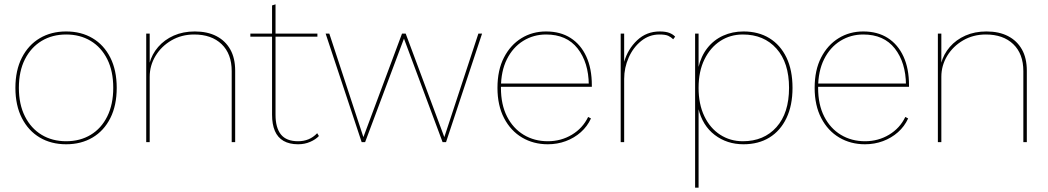

<svg xmlns="http://www.w3.org/2000/svg" viewBox="-20 -655 4832 885"><path d="M285 -510Q354 -510 406.5 -479Q459 -448 488.5 -389.5Q518 -331 518 -250Q518 -169 488.5 -110.5Q459 -52 406.5 -21Q354 10 285 10Q216 10 163.5 -21Q111 -52 81 -110.5Q51 -169 51 -250Q51 -331 81 -389.5Q111 -448 163.5 -479Q216 -510 285 -510ZM285 -496Q221 -496 172 -466.5Q123 -437 95 -382Q67 -327 67 -250Q67 -174 95 -118.5Q123 -63 172 -33.5Q221 -4 285 -4Q349 -4 398 -33.5Q447 -63 474.5 -118.5Q502 -174 502 -250Q502 -327 474.5 -382Q447 -437 398 -466.5Q349 -496 285 -496Z M654 0V-500H670V-360L669 -363Q680 -405 709 -438.5Q738 -472 781 -491Q824 -510 878 -510Q936 -510 977.5 -488.5Q1019 -467 1041.5 -427Q1064 -387 1064 -329V0H1048V-327Q1048 -407 1001.5 -451.5Q955 -496 875 -496Q817 -496 770.5 -469Q724 -442 697 -397.5Q670 -353 670 -301V0Z M1250 -635V-126Q1250 -66 1275 -35Q1300 -4 1354 -4Q1380 -4 1402 -13Q1424 -22 1442 -41L1450 -28Q1435 -12 1409.5 -1Q1384 10 1354 10Q1314 10 1287 -5.5Q1260 -21 1247 -51.5Q1234 -82 1234 -126V-630ZM1443 -500V-486H1134V-500Z M2185 -500H2202L2036 0H2020L1842 -477L1663 0H1647L1481 -500H1498L1655 -23L1833 -500H1850L2028 -23Z M2505 10Q2439 10 2386.5 -21Q2334 -52 2303.5 -110.5Q2273 -169 2273 -250Q2273 -332 2303 -390Q2333 -448 2383.5 -479Q2434 -510 2497 -510Q2563 -510 2610 -480Q2657 -450 2682.5 -394.5Q2708 -339 2708 -262Q2708 -261 2708 -259Q2708 -257 2708 -255H2281V-270H2701L2694 -264Q2693 -367 2642.5 -431.5Q2592 -496 2497 -496Q2439 -496 2391.5 -466.5Q2344 -437 2316.5 -382Q2289 -327 2289 -250Q2289 -173 2317 -118Q2345 -63 2394 -33.5Q2443 -4 2505 -4Q2566 -4 2616 -34Q2666 -64 2691 -116L2704 -109Q2687 -72 2657 -45.5Q2627 -19 2588 -4.5Q2549 10 2505 10Z M2841 0V-500H2857V-370Q2874 -429 2917 -469.5Q2960 -510 3021 -510Q3048 -510 3065 -503.5Q3082 -497 3092 -486L3083 -474Q3073 -484 3060 -490Q3047 -496 3019 -496Q2973 -496 2936 -466.5Q2899 -437 2878 -390Q2857 -343 2857 -291V0Z M3184 210V-500H3200V-341L3199 -343Q3211 -396 3240.5 -433.5Q3270 -471 3313 -490.5Q3356 -510 3407 -510Q3476 -510 3526.5 -479Q3577 -448 3605 -390Q3633 -332 3633 -250Q3633 -169 3605 -110.5Q3577 -52 3526.5 -21Q3476 10 3407 10Q3331 10 3274.5 -33Q3218 -76 3199 -155L3200 -157V210ZM3404 -4Q3501 -4 3559 -69Q3617 -134 3617 -250Q3617 -366 3559 -431Q3501 -496 3404 -496Q3346 -496 3300 -466Q3254 -436 3227 -381Q3200 -326 3200 -250Q3200 -175 3226.5 -119.5Q3253 -64 3299.5 -34Q3346 -4 3404 -4Z M3967 10Q3901 10 3848.5 -21Q3796 -52 3765.5 -110.5Q3735 -169 3735 -250Q3735 -332 3765 -390Q3795 -448 3845.5 -479Q3896 -510 3959 -510Q4025 -510 4072 -480Q4119 -450 4144.5 -394.5Q4170 -339 4170 -262Q4170 -261 4170 -259Q4170 -257 4170 -255H3743V-270H4163L4156 -264Q4155 -367 4104.5 -431.5Q4054 -496 3959 -496Q3901 -496 3853.5 -466.5Q3806 -437 3778.5 -382Q3751 -327 3751 -250Q3751 -173 3779 -118Q3807 -63 3856 -33.5Q3905 -4 3967 -4Q4028 -4 4078 -34Q4128 -64 4153 -116L4166 -109Q4149 -72 4119 -45.5Q4089 -19 4050 -4.5Q4011 10 3967 10Z M4303 0V-500H4319V-360L4318 -363Q4329 -405 4358 -438.5Q4387 -472 4430 -491Q4473 -510 4527 -510Q4585 -510 4626.5 -488.5Q4668 -467 4690.5 -427Q4713 -387 4713 -329V0H4697V-327Q4697 -407 4650.5 -451.5Q4604 -496 4524 -496Q4466 -496 4419.5 -469Q4373 -442 4346 -397.5Q4319 -353 4319 -301V0Z"/></svg>

Font: Work Sans Thin
Style: Regular
Weight: 250
Designer: Wei Huang
Foundry: Wei Huang
Version: Version 2.012